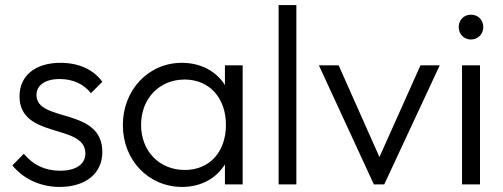

<svg xmlns="http://www.w3.org/2000/svg" viewBox="-20 -728 1986 758"><path d="M215 10C318 10 384 -43 384 -128C384 -306 124 -243 124 -353C124 -390 156 -416 216 -416C268 -416 311 -396 339 -360L384 -405C349 -454 290 -480 219 -480C118 -480 57 -428 57 -348C57 -177 317 -242 317 -122C317 -79 279 -54 217 -54C159 -54 111 -76 74 -121L29 -75C71 -23 138 10 215 10Z M699 10C774 10 834 -24 868 -79V0H938V-470H868V-392C834 -447 772 -480 698 -480C566 -480 465 -373 465 -234C465 -96 566 10 699 10ZM537 -235C537 -339 609 -414 709 -414C806 -414 872 -342 872 -235C872 -128 807 -57 710 -57C609 -57 537 -131 537 -235Z M1080 0H1150V-708H1080Z M1456 0H1497L1716 -470H1640L1478 -108L1317 -470H1239Z M1804 0H1875V-470H1804ZM1791 -621C1791 -594 1811 -572 1839 -572C1868 -572 1888 -594 1888 -621C1888 -649 1868 -670 1839 -670C1811 -670 1791 -649 1791 -621Z"/></svg>

Font: MV Cash Light
Style: Regular
Weight: 300
Designer: Rodrigo Fuenzalida
Foundry: fragTYPE
Version: Version 1.100;Glyphs 3.1.2 (3151)